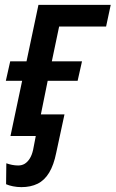

<svg xmlns="http://www.w3.org/2000/svg" viewBox="-20 -559 475 789"><path d="M68 210Q50 210 33 206.5Q16 203 5 198L6 112Q17 116 29.5 118.5Q42 121 55 121Q70 121 81.5 114Q93 107 102 93Q111 79 116 57L127 0H23L71 -227H4L22 -307H89L138 -539H435L416 -450H223L193 -307H317L299 -227H176L148 -89H245L211 69Q201 119 182 150.5Q163 182 134.5 196Q106 210 68 210Z"/></svg>

Font: Noto Sans Display Medium
Style: Italic
Weight: 500
Italic angle: -12°
Designer: Monotype Design Team
Foundry: Monotype Imaging Inc.
Version: Version 2.003